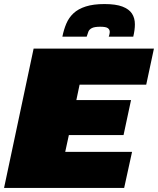

<svg xmlns="http://www.w3.org/2000/svg" viewBox="-21 -928 780 948"><path d="M-1 0 145 -688H739L701 -510H372L356 -434H626L589 -261H319L301 -178H631L592 0ZM287 -747Q294 -782 306.5 -811.5Q319 -841 342 -862.5Q365 -884 402.5 -896Q440 -908 495 -908Q551 -908 583.5 -895.5Q616 -883 630.5 -861Q645 -839 645 -808Q645 -794 643 -779Q641 -764 637 -747H516Q518 -753 519.5 -759Q521 -765 521 -770Q521 -782 511.5 -789Q502 -796 474 -796Q446 -796 433 -789.5Q420 -783 415.5 -772Q411 -761 407 -747Z"/></svg>

Font: Saira Expanded Black
Style: Italic
Weight: 900
Width: 7
Italic angle: -12°
Designer: Hector Gatti with collaboration of the Omnibus-Type team
Foundry: Omnibus-Type
Version: Version 1.101